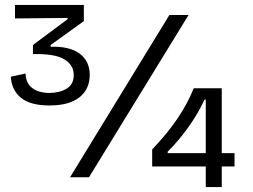

<svg xmlns="http://www.w3.org/2000/svg" viewBox="-20 -721 1030 781"><path d="M181 -292Q103 -292 65 -323.5Q27 -355 24 -409L84 -422Q85 -383 111 -363Q137 -343 181 -343Q222 -343 251 -360.5Q280 -378 280 -416Q280 -456 242 -479.5Q204 -503 114 -501V-538L255 -643V-648L41 -646V-701H321V-635L186 -538V-531Q264 -533 304.5 -502.5Q345 -472 345 -416Q345 -359 303.5 -325.5Q262 -292 181 -292ZM265 0 669 -660H747L342 0ZM599 -44V-113Q660 -177 702 -239Q744 -301 768 -362H882V-98H934V-44H882V40H817V-44ZM662 -98H817V-316H812Q785 -258 746.5 -204Q708 -150 662 -104Z"/></svg>

Font: Bricolage Grotesque 12pt Light
Style: Regular
Weight: 300
Designer: Mathieu Triay
Foundry: Atelier Triay
Version: Version 1.001; ttfautohint (v1.8.4.7-5d5b);gftools[0.9.33.de